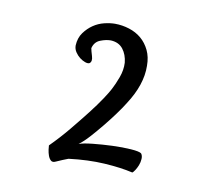

<svg xmlns="http://www.w3.org/2000/svg" viewBox="-51 -877 508 471"><g transform="rotate(10 202.5 -641.0)"><path d="M155 -715Q151 -713 144 -715.5Q137 -718 130.5 -723Q124 -728 119 -735.5Q114 -743 114 -752Q115 -771 124.5 -784Q134 -797 146.5 -805.5Q159 -814 173.5 -817.5Q188 -821 200 -821Q218 -821 235.5 -815.5Q253 -810 266 -799Q279 -788 287 -771.5Q295 -755 295 -733Q296 -686 262 -634Q254 -621 241.5 -604Q229 -587 215.5 -570.5Q202 -554 188.5 -539Q175 -524 163 -515Q173 -519 196.5 -521.5Q220 -524 245.5 -525Q271 -526 292 -524.5Q313 -523 318 -519Q322 -514 321.5 -505.5Q321 -497 318 -489.5Q315 -482 311 -476Q307 -470 305 -469Q275 -476 234 -478.5Q193 -481 145 -475Q140 -473 131 -469.5Q122 -466 116 -463Q108 -459 103.5 -463Q99 -467 96.5 -474Q94 -481 93 -488.5Q92 -496 92 -499Q116 -523 137 -548.5Q158 -574 175.5 -596.5Q193 -619 204.5 -636.5Q216 -654 220 -662Q227 -675 234 -694Q241 -713 240 -731Q238 -751 227.5 -764.5Q217 -778 197 -779Q185 -779 171 -773.5Q157 -768 153 -752Q154 -746 158 -733Q162 -720 155 -715Z"/></g></svg>

Font: Yeon Sung
Style: Regular
Weight: 400
Version: Version 1.001